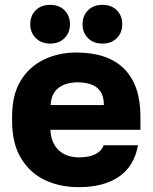

<svg xmlns="http://www.w3.org/2000/svg" viewBox="-20 -760 630 793"><path d="M305 13Q227 13 165 -16.5Q103 -46 66.5 -107Q30 -168 30 -260V-280Q30 -368 65 -426Q100 -484 160.5 -513.5Q221 -543 295 -543Q426 -543 493 -475.5Q560 -408 560 -280V-224H188Q190 -185 206.5 -159Q223 -133 249 -121.5Q275 -110 305 -110Q349 -110 374.5 -123.5Q400 -137 408 -160H550Q534 -73 471 -30Q408 13 305 13ZM300 -420Q272 -420 247 -411Q222 -402 206.5 -381.5Q191 -361 189 -326H409Q409 -363 394 -383.5Q379 -404 354.5 -412Q330 -420 300 -420ZM187 -580Q151 -580 128 -602.5Q105 -625 105 -660Q105 -695 127.5 -717.5Q150 -740 187 -740Q224 -740 246.5 -717.5Q269 -695 269 -660Q269 -625 246.5 -602.5Q224 -580 187 -580ZM403 -580Q366 -580 343.5 -602.5Q321 -625 321 -660Q321 -695 343.5 -717.5Q366 -740 403 -740Q440 -740 462.5 -717.5Q485 -695 485 -660Q485 -625 462.5 -602.5Q440 -580 403 -580Z"/></svg>

Font: Golos Text
Style: Bold
Weight: 700
Designer: A.Korolkova, Vitaly Kuzmin
Foundry: ParaType Ltd
Version: Version 2.004